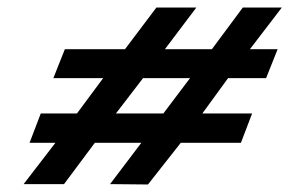

<svg xmlns="http://www.w3.org/2000/svg" viewBox="-20 -579 813 511"><path d="M254.5 -371 184.8 -277H88.5L58.7 -199H127.5L42.9 -89H150.4L232.5 -199H356.2L272.9 -89L373.8 -88L461.2 -199H621.2L651 -277H518.5L587 -371H688.2L718.9 -448H645.1L730.1 -559H626.3L543.9 -448H418.9L502.6 -559H396.3L312.6 -448H152.6L122 -371ZM485.7 -371 414.8 -277H288.5L360.7 -371Z"/></svg>

Font: Din Kursivschrift
Style: Breit
Weight: 400
Version: Version 1.089